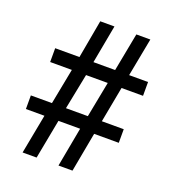

<svg xmlns="http://www.w3.org/2000/svg" viewBox="-131 -815 826 915"><g transform="rotate(20 282.5 -357.0)"><path d="M87 0 125 -200H31V-269H138L173 -450H63V-520H186L221 -714H293L257 -520H367L404 -714H475L438 -520H534V-450H425L391 -269H502V-200H377L340 0H269L306 -200H196L158 0ZM209 -269H320L355 -450H245Z"/></g></svg>

Font: Noto Serif
Style: Bold
Weight: 700
Designer: Monotype Design Team
Foundry: Monotype Imaging Inc.
Version: Version 2.014